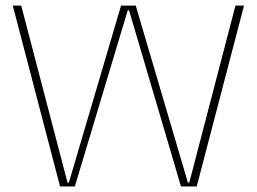

<svg xmlns="http://www.w3.org/2000/svg" viewBox="-20 -670 922 690"><path d="M660.2 -13.7H655.3L467.8 -649.9H415L227.5 -13.7H222.7L56.2 -649.9H25.9L195.8 0H249L439 -632.8H443.8L630.4 0H687L856.9 -649.9H826.2Z"/></svg>

Font: Estedad VF
Style: Regular
Weight: 100
Designer: Amin Abedi
Version: Version 7.3